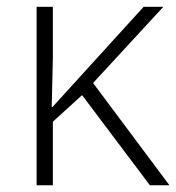

<svg xmlns="http://www.w3.org/2000/svg" viewBox="-20 -551 524 571"><path d="M136.2 -232.9 407.2 -530.8H465.8L256.8 -304.2L483.9 0H425.8L224.1 -268.1L137.2 -189V0H88.9V-530.8H137.2V-378.9L133.8 -232.9Z"/></svg>

Font: JBL Sans
Style: Light
Weight: 300
Version: Version 1.10